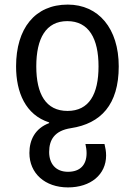

<svg xmlns="http://www.w3.org/2000/svg" viewBox="-20 -566 587 836"><path d="M275 -546C132 -546 50 -442 50 -277C50 -164 91 -66 194 -33V-30C133 -7 108 43 108 100C108 189 176 250 276 250C375 250 442 194 442 111C442 93 439 78 435 61H352C355 75 357 87 357 101C357 152 329 182 276 182C222 182 194 146 194 96C194 43 217 3 289 -8C419 -28 497 -110 497 -277C497 -442 409 -546 275 -546ZM273 -474C367 -474 409 -398 409 -277C409 -156 368 -83 274 -83C180 -83 138 -156 138 -277C138 -399 180 -474 273 -474Z"/></svg>

Font: Noto Sans Georgian SemiCondensed
Style: Regular
Weight: 400
Width: 4
Designer: Monotype Design Team, Akaki Razmadze
Foundry: Google LLC
Version: Version 2.005